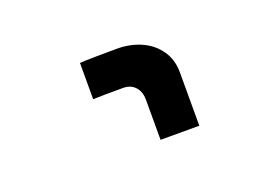

<svg xmlns="http://www.w3.org/2000/svg" viewBox="-53 -729 705 505"><g transform="rotate(-20 300.0 -477.0)"><path d="M299.5 -609Q280.5 -609 242.8 -608.5Q205 -608 195.5 -607V-505.5Q214.5 -506.5 279.5 -506.5Q300.5 -506.5 313 -493Q325.5 -479.5 325.5 -456.5V-344.5H434V-494Q434 -529 416.2 -555Q398.5 -581 367.8 -595Q337 -609 299.5 -609Z"/></g></svg>

Font: JuliaMono ExtraBold
Style: Regular
Weight: 800
Monospace: yes
Designer: cormullion
Foundry: corm
Version: Version 0.055; ttfautohint (v1.8.4)